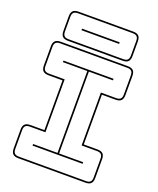

<svg xmlns="http://www.w3.org/2000/svg" viewBox="-169 -1036 943 1146"><g transform="rotate(20 302.5 -462.5)"><path d="M89 10Q65 10 54 -1Q43 -12 43 -36V-155Q43 -179 54 -190Q65 -201 89 -201H178V-517H89Q65 -517 54 -528Q43 -539 43 -563V-684Q43 -708 54 -719Q65 -730 89 -730H515Q539 -730 550 -719Q561 -708 561 -684V-563Q561 -539 550 -528Q539 -517 515 -517H428V-201H515Q539 -201 550 -190Q561 -179 561 -155V-36Q561 -12 550 -1Q539 10 515 10ZM89 0H515Q534 0 542.5 -8.5Q551 -17 551 -36V-155Q551 -174 542.5 -182.5Q534 -191 515 -191H418V-527H515Q534 -527 542.5 -535.5Q551 -544 551 -563V-684Q551 -703 542.5 -711.5Q534 -720 515 -720H89Q70 -720 61.5 -711.5Q53 -703 53 -684V-563Q53 -544 61.5 -535.5Q70 -527 89 -527H188V-191H89Q70 -191 61.5 -182.5Q53 -174 53 -155V-36Q53 -17 61.5 -8.5Q70 0 89 0ZM461 -90H143V-100H298V-620H143V-630H461V-620H308V-100H461ZM521 -796Q521 -772 510 -761Q499 -750 475 -750H128Q104 -750 93 -761Q82 -772 82 -796V-889Q82 -913 93 -924Q104 -935 128 -935H475Q499 -935 510 -924Q521 -913 521 -889ZM475 -760Q494 -760 502.5 -768.5Q511 -777 511 -796V-889Q511 -908 502.5 -916.5Q494 -925 475 -925H128Q109 -925 100.5 -916.5Q92 -908 92 -889V-796Q92 -777 100.5 -768.5Q109 -760 128 -760ZM182 -847H421V-837H182Z"/></g></svg>

Font: Bungee Outline
Style: Regular
Weight: 400
Designer: David Jonathan Ross
Foundry: David Jonathan Ross
Version: Version 1.001;PS 1.0;hotconv 1.0.72;makeotf.lib2.5.5900